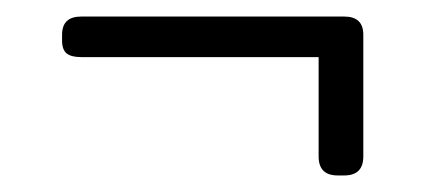

<svg xmlns="http://www.w3.org/2000/svg" viewBox="-20 -339 514 232"><path d="M365 -150V-270H78Q66 -270 60.5 -274.5Q55 -279 55 -290V-297Q55 -319 78 -319H396Q419 -319 419 -297V-150Q419 -127 396 -127H388Q365 -127 365 -150Z"/></svg>

Font: Mitr ExtraLight
Style: Regular
Weight: 275
Designer: Thanarat Vachiruckul
Foundry: Cadson Demak Co.,Ltd.
Version: Version 1.001